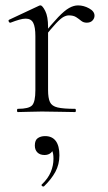

<svg xmlns="http://www.w3.org/2000/svg" viewBox="-20 -415 400 711"><path d="M139 -271 135 -281Q172 -327 195.5 -351.5Q219 -376 236 -385.5Q253 -395 269 -395Q290 -395 310 -384Q330 -373 330 -357Q330 -347 322.5 -339Q315 -331 301 -331Q289 -331 280.5 -338Q272 -345 262 -351.5Q252 -358 235 -358Q226 -358 215.5 -352.5Q205 -347 187.5 -328.5Q170 -310 139 -271ZM46 0Q43 0 43 -6Q43 -12 46 -12Q87 -12 99 -25Q111 -38 111 -81V-281Q111 -315 103 -330.5Q95 -346 75 -346Q65 -346 51 -342Q37 -338 19 -331Q15 -330 12.5 -335Q10 -340 14 -342L125 -394Q127 -395 130 -395Q137 -395 147.5 -374.5Q158 -354 158 -315V-81Q158 -52 165 -37Q172 -22 193.5 -17Q215 -12 258 -12Q261 -12 261 -6Q261 0 258 0Q234 0 202 -1Q170 -2 135 -2Q110 -2 86.5 -1Q63 0 46 0ZM143 275Q139 277 135.5 273.5Q132 270 135 268Q158 246 168 222Q178 198 178 173Q178 151 172.5 143Q167 135 159 130L175 127Q178 143 168.5 151Q159 159 145 159Q128 159 118.5 149.5Q109 140 109 124Q109 104 120 96.5Q131 89 147 89Q173 89 186.5 107Q200 125 200 160Q200 194 185 221.5Q170 249 143 275Z"/></svg>

Font: Cormorant Infant Light
Style: Regular
Weight: 300
Designer: Christian Thalmann (Catharsis Fonts)
Foundry: Catharsis Fonts
Version: Version 4.001